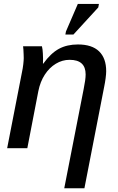

<svg xmlns="http://www.w3.org/2000/svg" viewBox="-20 -768 614 995"><path d="M530.3 -398.9Q530.3 -384.3 527.3 -362.1Q524.4 -339.8 520 -318.8L417.5 207.5H313L413.6 -306.6Q423.8 -356.4 423.8 -382.3Q423.8 -458 340.8 -458Q302.7 -458 269.3 -437.7Q235.8 -417.5 212.2 -381.1Q188.5 -344.7 178.7 -295.9L121.6 0H17.1L94.2 -395.5Q98.1 -413.1 100.6 -434.6Q103 -456.1 103 -466.8Q103 -472.7 102.5 -485.6Q102.1 -498.5 101.3 -511.2Q100.6 -523.9 99.6 -528.3H197.3Q199.2 -521 200.4 -511.5Q201.7 -502 202.1 -491.2Q203.1 -478.5 203.1 -465.1Q203.1 -451.7 202.6 -438H204.1Q243.2 -492.2 285.2 -514.9Q327.1 -537.6 383.8 -537.6Q456.5 -537.6 493.4 -502Q530.3 -466.3 530.3 -398.9ZM489.3 -729.5 360.4 -588.9H318.8L321.8 -605L383.3 -747.6H492.7Z"/></svg>

Font: Arimo Medium
Style: Italic
Weight: 500
Italic angle: -12°
Designer: Steve Matteson
Foundry: Monotype Imaging Inc.
Version: Version 1.33